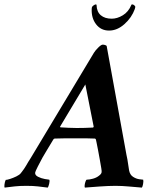

<svg xmlns="http://www.w3.org/2000/svg" viewBox="-80 -849 705 873"><path d="M428 -764Q453 -764 478.5 -779.5Q504 -795 517 -826Q517 -829 521 -829Q526 -829 531 -824.5Q536 -820 535 -816Q535 -815 534 -812.5Q533 -810 533 -808Q519 -769 486 -739.5Q453 -710 416 -710Q379 -710 357 -738.5Q335 -767 337 -809Q337 -811 337.5 -813Q338 -815 338 -816Q339 -820 345.5 -824.5Q352 -829 356 -829Q359 -829 359 -826Q360 -795 378.5 -779.5Q397 -764 428 -764ZM60 -131 347 -609Q353 -619 366.5 -632.5Q380 -646 387 -646Q393 -646 398.5 -644Q404 -642 405 -640L495 -145Q500 -123 502 -106.5Q504 -90 507 -74Q511 -54 525 -45Q539 -36 553.5 -34Q568 -32 571 -32Q573 -25 570.5 -12Q568 1 565 4Q538 2 506.5 -1Q475 -4 445 -4Q414 -4 372.5 -1Q331 2 306 4Q304 1 305 -7.5Q306 -16 309 -24Q312 -32 314 -32Q326 -32 342.5 -36.5Q359 -41 370 -50Q381 -58 382 -66Q383 -69 380.5 -84.5Q378 -100 374 -122Q370 -144 366 -165.5Q362 -187 359 -201Q356 -215 356 -215Q356 -215 354.5 -217Q353 -219 351 -219Q331 -220 313.5 -220Q296 -220 281 -220Q276 -220 272 -220Q268 -220 264 -220Q236 -220 214.5 -220Q193 -220 169 -219Q165 -219 162 -214Q162 -214 153 -199Q144 -184 132.5 -165Q121 -146 113 -132Q103 -114 92 -92Q81 -70 80 -65Q78 -53 92.5 -45.5Q107 -38 124 -35Q141 -32 144 -32Q147 -27 143.5 -13Q140 1 137 4Q114 1 92 -1.5Q70 -4 40 -4Q9 -4 -13 -1.5Q-35 1 -59 4Q-61 1 -59.5 -11Q-58 -23 -54 -31Q-48 -31 -34 -35.5Q-20 -40 -5.5 -47Q9 -54 15 -62Q31 -82 39 -96.5Q47 -111 60 -131ZM308 -465 193 -273Q193 -273 193.5 -271.5Q194 -270 195 -270Q209 -269 231 -268Q253 -267 269 -267Q290 -267 305.5 -267.5Q321 -268 342 -269Q344 -269 345 -271Q346 -273 346 -273Z"/></svg>

Font: Amiri
Style: Bold Italic
Weight: 700
Italic angle: 10°
Designer: Khaled Hosny
Version: Version 0.113